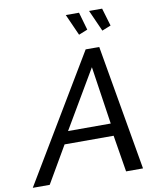

<svg xmlns="http://www.w3.org/2000/svg" viewBox="-145 -995 894 1072"><g transform="rotate(-10 302.5 -459.0)"><path d="M378 -710H455L578 0H482L448 -208H170L49 0H-47ZM444 -278 395 -606 202 -278ZM434 -918H508L538 -817L488 -797ZM302 -918H377L406 -817L356 -797Z"/></g></svg>

Font: PTCRaleway Medium
Style: Italic
Weight: 500
Italic angle: -12°
Designer: Matt McInerney, Pablo Impallari, Rodrigo Fuenzalida
Foundry: Matt McInerney, Pablo Impallari, Rodrigo Fuenzalida
Version: Version 3.000g; ttfautohint (v1.5) -l 8 -r 28 -G 28 -x 14 -D